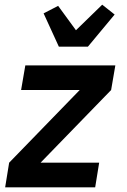

<svg xmlns="http://www.w3.org/2000/svg" viewBox="-20 -799 540 819"><path d="M2 0 19 -105 320 -415H70L88 -520H472L454 -415L153 -105H403L386 0ZM231 -600 166 -742 228 -774 304 -670 416 -779 469 -737 355 -600Z"/></svg>

Font: Iosevka Extrabold Oblique
Style: Regular
Weight: 800
Italic angle: -9°
Monospace: yes
Designer: Belleve Invis
Foundry: Belleve Invis
Version: Version 32.5.0; ttfautohint (v1.8.4)